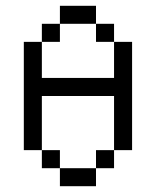

<svg xmlns="http://www.w3.org/2000/svg" viewBox="-20 -645 540 665"><path d="M187.5 -62.5V0H312.5V-62.5ZM187.5 -62.5V-125H125V-62.5ZM312.5 -62.5H375V-125H312.5ZM125 -125V-312.5H375V-125H437.5Q437.5 -125 437.5 -500H375Q375 -500 375 -375H125Q125 -375 125 -500H62.5Q62.5 -500 62.5 -125ZM125 -500H187.5V-562.5H125ZM375 -500V-562.5H312.5V-500ZM187.5 -562.5H312.5V-625H187.5Z"/></svg>

Font: BFUnifontExMono
Style: Regular
Weight: 500
Version: Version 15.0.06